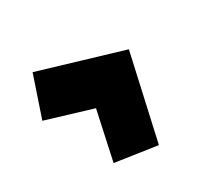

<svg xmlns="http://www.w3.org/2000/svg" viewBox="-61 -787 416 387"><g transform="rotate(30 147.0 -594.0)"><path d="M66 -489 147 -565 233 -487 294 -564 145 -701 0 -564Z"/></g></svg>

Font: Righteous
Style: Regular
Weight: 400
Designer: Astigmatic (AOETI)
Foundry: Astigmatic (AOETI)
Version: Version 1.000